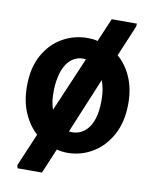

<svg xmlns="http://www.w3.org/2000/svg" viewBox="-79 -646 656 812"><g transform="rotate(10 248.5 -240.0)"><path d="M52 105 49 92 109 -49Q73 -82 52 -131Q31 -180 31 -245Q31 -324 61.5 -378.5Q92 -433 141.5 -461Q191 -489 248 -489Q260 -489 271 -488Q282 -487 292 -484L335 -585H443L442 -572L386 -439Q422 -409 444 -359.5Q466 -310 466 -245Q466 -167 435.5 -111Q405 -55 355.5 -25.5Q306 4 248 4Q236 4 224.5 2.5Q213 1 202 -2L157 105ZM157 -165 257 -399Q250 -400 243.5 -400Q237 -400 231 -399Q211 -395 195.5 -383Q180 -371 169 -350.5Q158 -330 152 -301.5Q146 -273 146 -238Q146 -217 148.5 -199Q151 -181 157 -165ZM266 -86Q292 -90 311.5 -108.5Q331 -127 341.5 -159.5Q352 -192 352 -239Q352 -264 348.5 -285Q345 -306 338 -324L239 -86Q246 -85 253 -85Q260 -85 266 -86Z"/></g></svg>

Font: Kreon Light SemiBold
Style: Regular
Weight: 600
Version: Version 2.002